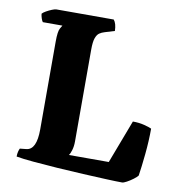

<svg xmlns="http://www.w3.org/2000/svg" viewBox="-79 -777 794 850"><g transform="rotate(10 317.5 -352.0)"><path d="M526 0Q503 0 456 -2Q409 -4 350 -7Q291 -10 231.5 -14Q172 -18 122.5 -22.5Q73 -27 46 -32Q46 -44 48.5 -54Q51 -64 54 -69L83 -72Q128 -77 128 -168V-563Q128 -610 136.5 -623.5Q145 -637 145 -638H57Q53 -643 49.5 -653.5Q46 -664 45 -674Q50 -680 62.5 -687Q75 -694 87.5 -699Q100 -704 106 -704H364Q377 -689 378 -655L335 -642Q321 -638 311 -631Q301 -624 295 -607Q289 -590 289 -556V-143Q289 -120 283.5 -102.5Q278 -85 273 -79H452L526 -274Q554 -274 577.5 -268Q601 -262 611 -257Q611 -202 605 -142Q599 -82 593 -43Q588 -36 574 -25.5Q560 -15 546 -7.5Q532 0 526 0Z"/></g></svg>

Font: Texturina ExtraBold
Style: Regular
Weight: 800
Designer: Guillermo Torres Carreño
Foundry: Omnibus-Type
Version: Version 1.002; ttfautohint (v1.8.3)